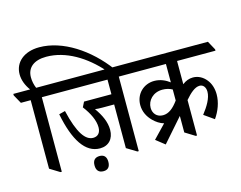

<svg xmlns="http://www.w3.org/2000/svg" viewBox="-168 -1100 1737 1381"><g transform="rotate(-15 700.5 -409.5)"><path d="M140 7H150V-548H259V-558L223 -624H128C117 -650 111 -678 111 -706C111 -779 164 -821 255 -821C400 -821 540 -736 651 -609H707C581 -779 398 -900 224 -900C110 -900 38 -837 38 -748C38 -705 55 -662 83 -624H-42V-613L-6 -548H67V-38Z M460 -84C524 -84 564 -127 564 -195C564 -252 538 -309 497 -366C511 -364 529 -363 551 -363H639V-38L713 7H723V-548H832V-558L796 -624H175V-613L211 -548H639V-439H435L416 -401C460 -343 488 -285 488 -234C488 -193 467 -170 432 -170C375 -170 325 -236 285 -409L239 -397C279 -195 351 -84 460 -84ZM442 81C475 81 492 61 492 24C492 -12 475 -32 442 -32C407 -32 389 -13 389 24C389 62 407 81 442 81Z M923 11 1074 -161V-38L1147 7H1157V-257C1194 -300 1231 -334 1267 -334C1293 -334 1311 -312 1311 -278C1311 -231 1278 -176 1238 -125L1312 -73C1347 -123 1370 -183 1370 -243C1370 -287 1357 -326 1334 -354C1310 -384 1276 -404 1236 -404C1207 -404 1181 -394 1157 -375V-548H1443V-558L1407 -624H747V-613L783 -548H1074V-411C1045 -433 1007 -452 960 -452C882 -452 819 -393 819 -310C819 -260 841 -219 873 -187C895 -165 922 -147 951 -139L857 -41ZM886 -271C886 -326 931 -376 1001 -376C1028 -376 1052 -370 1074 -358V-276C1038 -226 1002 -197 959 -197C912 -197 886 -231 886 -271Z"/></g></svg>

Font: Noto Serif Devanagari Condensed Medium
Style: Regular
Weight: 500
Width: 3
Designer: Universal Thirst, Indian Type Foundry and the Monotype Design Team
Foundry: Monotype Imaging Inc.
Version: Version 2.004